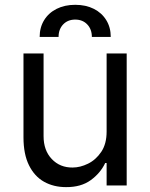

<svg xmlns="http://www.w3.org/2000/svg" viewBox="-20 -767 621 794"><path d="M420.9 -222.7V-545.9H503.9V0H420.9V-92.8H415Q395.5 -51.3 355.2 -22Q314.9 7.3 252.9 6.8Q201.7 6.8 162.1 -15.4Q122.6 -37.6 99.9 -83.5Q77.1 -129.4 77.1 -199.2V-545.9H160.2V-204.1Q160.2 -145 194.1 -109.4Q228 -73.7 280.3 -74.2Q311.5 -74.2 344 -90.1Q376.5 -106 398.7 -138.9Q420.9 -171.9 420.9 -222.7ZM144 -614.3Q144 -653.8 162.6 -683.8Q181.2 -713.9 214.4 -730.5Q247.6 -747.1 291 -747.1Q335 -747.1 367.9 -730.5Q400.9 -713.9 419.4 -683.8Q438 -653.8 438 -614.3H359.9Q359.9 -646 340.8 -666Q321.8 -686 291 -686Q260.3 -686 241.2 -666Q222.2 -646 222.2 -614.3Z"/></svg>

Font: Inter V
Style: 
Weight: 400
Designer: Rasmus Andersson
Foundry: rsms
Version: Version 4.000;git-a3f224843